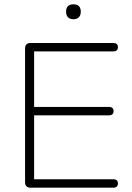

<svg xmlns="http://www.w3.org/2000/svg" viewBox="-20 -869 610 889"><path d="M96 -25V-645Q96 -657 102.5 -663.5Q109 -670 121 -670H505Q515 -670 520.5 -665Q526 -660 526 -651Q526 -641 520.5 -636Q515 -631 505 -631H138V-374H485Q495 -374 500.5 -369Q506 -364 506 -355Q506 -345 500.5 -340Q495 -335 485 -335H138V-39H505Q515 -39 520.5 -34Q526 -29 526 -20Q526 -10 520.5 -5Q515 0 505 0H121Q109 0 102.5 -6.5Q96 -13 96 -25ZM286 -815Q286 -832 294.5 -840.5Q303 -849 320 -849Q337 -849 345.5 -840.5Q354 -832 354 -815Q354 -798 345 -789Q336 -780 320 -780Q304 -780 295 -789Q286 -798 286 -815Z"/></svg>

Font: SN Pro Thin
Style: Regular
Weight: 200
Designer: Tobias Whetton
Foundry: Supernotes
Version: Version 1.003;Glyphs 3.3 (3324)